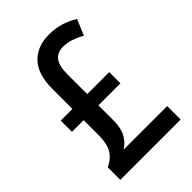

<svg xmlns="http://www.w3.org/2000/svg" viewBox="-214 -815 907 907"><g transform="rotate(-45 239.0 -362.0)"><path d="M287 -724Q329 -724 365 -713Q401 -702 433 -682L400 -603Q372 -619 346 -627.5Q320 -636 293 -636Q255 -636 235.5 -611Q216 -586 216 -530V-397H363V-322H216V-222Q216 -172 199 -140Q182 -108 152 -90H443V0H40V-84Q77 -100 97 -131.5Q117 -163 117 -221V-322H39V-397H117V-531Q117 -628 162.5 -676Q208 -724 287 -724Z"/></g></svg>

Font: Noto Sans Gurmukhi Condensed Medium
Style: Regular
Weight: 500
Width: 3
Designer: Jelle Bosma - Monotype Design Team
Foundry: Monotype Imaging Inc.
Version: Version 2.004; ttfautohint (v1.8.4.7-5d5b)